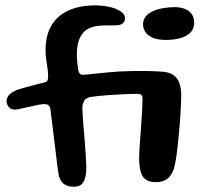

<svg xmlns="http://www.w3.org/2000/svg" viewBox="-20 -662 788 712"><path d="M255.5 30.5Q229.5 30.5 216.2 19.8Q203 9 197.5 -13.5Q195.5 -24.5 193.2 -43Q191 -61.5 188.2 -84.2Q185.5 -107 182.5 -131.5Q179.5 -156 176.5 -179.5Q173.5 -203 171.2 -222.8Q169 -242.5 167 -255.5Q166 -267 160.2 -271.5Q154.5 -276 144.5 -276Q137.5 -276 124.8 -273.8Q112 -271.5 91 -266.5Q69 -262 56 -258.8Q43 -255.5 35 -255.5Q21.5 -255.5 13 -264.8Q4.5 -274 4.5 -288Q4.5 -299 13 -309.2Q21.5 -319.5 41 -327.5Q49.5 -331 69.8 -336.8Q90 -342.5 112 -348Q134 -353.5 147.5 -357Q153.5 -358.5 156 -363.5Q158.5 -368.5 158.5 -378.5Q158.5 -393.5 156.2 -408.8Q154 -424 151.5 -440.8Q149 -457.5 149 -476.5Q149 -531 171 -567.8Q193 -604.5 234.2 -623.2Q275.5 -642 332 -642Q361.5 -642 386.8 -636.2Q412 -630.5 427.8 -619.8Q443.5 -609 443.5 -594.5Q443.5 -584.5 438.5 -578.8Q433.5 -573 424 -569.5Q414.5 -567.5 399.8 -567.8Q385 -568 365.5 -567.5Q310.5 -567 287.8 -540Q265 -513 265 -461Q265 -453 265.5 -443.2Q266 -433.5 267.2 -424.2Q268.5 -415 269.5 -406.5Q271.5 -393.5 276 -389Q280.5 -384.5 288.5 -384.5Q291.5 -384.5 306.2 -386Q321 -387.5 341.8 -389.8Q362.5 -392 384.8 -394Q407 -396 424.5 -397Q477 -399.5 519.5 -398.8Q562 -398 585 -396Q610.5 -393.5 625.2 -382Q640 -370.5 646 -351.8Q652 -333 652 -309Q652 -294 651 -271Q650 -248 648 -221.2Q646 -194.5 643.5 -166.2Q641 -138 638 -112.5Q635 -87 631.5 -66.8Q628 -46.5 624.5 -35Q614.5 -8 598.2 2.8Q582 13.5 558 13.5Q534.5 13.5 521 4.2Q507.5 -5 501.8 -25.2Q496 -45.5 496 -76.5Q496 -89.5 497 -106.5Q498 -123.5 499.5 -142.8Q501 -162 502.5 -182.5Q504 -203 505.2 -223.5Q506.5 -244 507.5 -262Q508.5 -280 508.5 -294.5Q508.5 -305.5 504.5 -309.8Q500.5 -314 490.5 -314Q469 -314 438 -312.5Q407 -311 376 -308.8Q345 -306.5 323.5 -303.5Q300 -301.5 292.8 -289.2Q285.5 -277 285.5 -261Q285.5 -249.5 286.8 -230.8Q288 -212 290 -189Q292 -166 294 -141.5Q296 -117 297.5 -93.5Q299 -70 299.8 -50.8Q300.5 -31.5 299 -19Q295.5 7.5 285 19Q274.5 30.5 255.5 30.5ZM595.5 -514Q564.5 -514 545.8 -522.2Q527 -530.5 518.8 -544Q510.5 -557.5 510.5 -572Q510.5 -589.5 521 -601.8Q531.5 -614 549.2 -621.5Q567 -629 587.8 -632.2Q608.5 -635.5 628 -635.5Q648 -635.5 664.2 -629.5Q680.5 -623.5 690.2 -610.8Q700 -598 700 -577.5Q700 -555 686 -541Q672 -527 648.2 -520.5Q624.5 -514 595.5 -514Z"/></svg>

Font: Gluten
Style: Regular
Weight: 400
Designer: Tyler Finck
Foundry: Etcetera Type Company
Version: Version 1.300